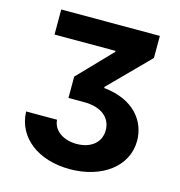

<svg xmlns="http://www.w3.org/2000/svg" viewBox="-109 -642 873 931"><g transform="rotate(15 328.0 -176.5)"><path d="M47.6 -23.8C51.8 105.5 164.4 191.8 324.2 191.8C484.4 191.8 604.4 104 604.4 -25.2C604.4 -122.2 536.9 -216.6 383.9 -231.5V-237.2L579.2 -434.7V-545.5H84.2V-419.7H390.3V-414.8L229 -247.2V-140.3H307.5C397.7 -140.3 444.2 -95.5 444.2 -35.5C444.2 26.6 394.9 65 324.6 65C258.5 65 206.7 30.9 202.8 -23.8Z"/></g></svg>

Font: Karasuma Gothic
Style: Bold
Weight: 700
Designer: Rasmus Andersson / Ryoko Nishizuka
Foundry: Genbu
Version: Version 1.00